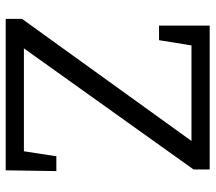

<svg xmlns="http://www.w3.org/2000/svg" viewBox="-60 -678 738 657"><g transform="rotate(90 308.5 -349.0)"><path d="M44 0V-55.7L470 -647L479 -635.7H115.7L136.7 -647L117 -524.7H67V-698H559.3V-642.7L135 -48.3L131 -62.3H516L495 -48.7L514.3 -173.3H565L562.3 0Z"/></g></svg>

Font: Bitter Thin
Style: Regular
Weight: 100
Designer: Sol Matas, and Bitter project Authors
Foundry: Sol Matas
Version: Version 2.002